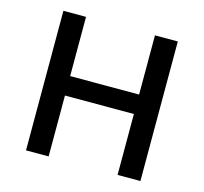

<svg xmlns="http://www.w3.org/2000/svg" viewBox="-97 -768 931 877"><g transform="rotate(15 368.0 -330.0)"><path d="M531 -660H639V0H531V-288H205V0H98V-660H205V-380H531Z"/></g></svg>

Font: Elaine Sans Medium
Style: Regular
Weight: 500
Designer: Wei Huang
Foundry: Wei Huang
Version: Version 2.001;December 24, 2019;FontCreator 12.0.0.2547 64-b